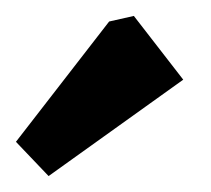

<svg xmlns="http://www.w3.org/2000/svg" viewBox="-35 -737 265 241"><path d="M26 -516 -15 -559 102 -710 133 -717 195 -637Z"/></svg>

Font: Kreon
Style: Regular
Weight: 400
Designer: Julia Petretta
Foundry: Julia Petretta and Eli Heuer
Version: Version 2.002